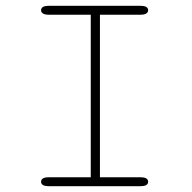

<svg xmlns="http://www.w3.org/2000/svg" viewBox="-20 -639 659 659"><path d="M147.5 0Q133.5 0 127.2 -4Q121 -8 121 -15Q121 -22.5 127.2 -26.5Q133.5 -30.5 147.5 -30.5H291.5V-588.5H147.5Q133.5 -588.5 127.2 -592.8Q121 -597 121 -604Q121 -611 127.2 -615Q133.5 -619 147.5 -619H462Q476 -619 482.2 -615Q488.5 -611 488.5 -604Q488.5 -597 482.2 -592.8Q476 -588.5 462 -588.5H323V-30.5H462Q476 -30.5 482.2 -26.5Q488.5 -22.5 488.5 -15Q488.5 -8 482.2 -4Q476 0 462 0Z"/></svg>

Font: Sono Monospace ExtraLight
Style: Regular
Weight: 250
Version: Version 2.112